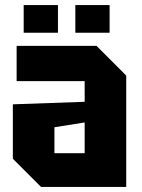

<svg xmlns="http://www.w3.org/2000/svg" viewBox="-20 -742 562 762"><path d="M31 -112V-328L316 -338V-420H46V-560H363L481 -442V0H143ZM196 -237V-134H316V-256ZM74 -612V-722H210V-612ZM279 -612V-722H415V-612Z"/></svg>

Font: Tektur SemiCondensed
Style: Bold
Weight: 700
Width: 4
Designer: Adam Jagosz
Foundry: Adam Jagosz
Version: Version 1.005;gftools[0.9.30]